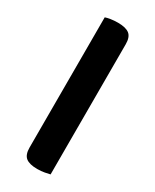

<svg xmlns="http://www.w3.org/2000/svg" viewBox="-176 -707 618 764"><g transform="rotate(30 133.0 -325.5)"><path d="M196 -1Q188 1 172.5 4Q157 7 139 7Q103 7 86.5 -6Q70 -19 70 -52V-650Q78 -653 93.5 -655.5Q109 -658 127 -658Q163 -658 179.5 -645Q196 -632 196 -599V-1Z"/></g></svg>

Font: Baloo Chettan 2 SemiBold
Style: Regular
Weight: 600
Designer: Maithili Shingre, Unnati Kotecha and Ek Type
Foundry: Ek Type
Version: Version 1.640;hotconv 1.0.111;makeotfexe 2.5.65597; ttfautoh